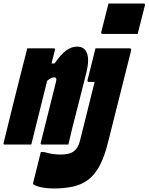

<svg xmlns="http://www.w3.org/2000/svg" viewBox="-83 -822 845 1092"><path d="M534 -802H733Q744 -802 741 -791L700 -629H501Q490 -629 493 -640ZM95 0H-58Q-65 0 -62 -11Q-35 -121 -8 -230.5Q19 -340 47 -449Q54 -476 60.5 -501Q67 -526 72 -547H224Q232 -547 229 -536Q220 -499 210 -461H227Q262 -512 293 -534.5Q324 -557 355 -557Q397 -557 411.5 -520Q426 -483 409 -412Q387 -324 367.5 -248Q348 -172 329 -98Q323 -73 317.5 -49Q312 -25 306 0H154Q146 0 149 -11Q170 -95 191.5 -181Q213 -267 235 -355Q239 -370 236.5 -376Q234 -382 224 -382Q207 -382 185 -362Q140 -180 95 0ZM655 -547Q665 -547 663 -536Q630 -405 597 -273.5Q564 -142 531 -11Q511 69 484 120Q457 171 419.5 199.5Q382 228 333 239Q284 250 220 250Q185 250 153.5 243.5Q122 237 108 227Q103 224 106 216Q117 170 127.5 129.5Q138 89 149 43H169Q192 50 215.5 53.5Q239 57 262 57Q284 57 303 53Q322 49 336 39Q361 20 371 -18Q394 -110 414.5 -192.5Q435 -275 455 -356H423Q412 -356 415 -367L460 -547Z"/></svg>

Font: Recursive Mn Lnr St Blk
Style: Italic
Weight: 900
Italic angle: -15°
Monospace: yes
Version: Version 1.079;hotconv 1.0.112;makeotfexe 2.5.65598; ttfautoh